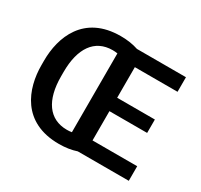

<svg xmlns="http://www.w3.org/2000/svg" viewBox="-143 -853 1104 1055"><g transform="rotate(30 408.5 -325.5)"><path d="M43.3 -310.8C43.3 -162.5 108.3 16.7 341.7 16.7C385 16.7 420.8 10.8 453.3 0H776.7V-92.5H493.3V-278.3H732.5V-363.3H493.3V-557.5H764.2V-650H453.3C420.8 -660.8 385 -666.7 341.7 -666.7C108.3 -666.7 43.3 -487.5 43.3 -339.2ZM372.5 -575V-75C362.5 -73.3 352.5 -72.5 341.7 -72.5C227.5 -72.5 167.5 -161.7 167.5 -310.8V-339.2C167.5 -488.3 227.5 -577.5 341.7 -577.5C352.5 -577.5 362.5 -576.7 372.5 -575Z"/></g></svg>

Font: Boon SemiBold
Style: Regular
Weight: 600
Designer: Sungsit Sawaiwan
Foundry: FontUni
Version: Version 2.0